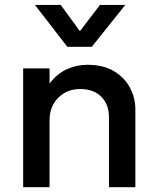

<svg xmlns="http://www.w3.org/2000/svg" viewBox="-20 -780 656 800"><path d="M76.5 0V-495H186.5V-432Q217.5 -473 258.5 -491.5Q299.5 -510 343.5 -510Q411.5 -510 456 -482.8Q500.5 -455.5 522.2 -413.2Q544 -371 544 -326V0H434V-292Q434 -344.5 402.2 -376.8Q370.5 -409 314 -409Q259 -409 222.8 -372.8Q186.5 -336.5 186.5 -278.5V0ZM260.5 -585 125.5 -759.5H233L313 -650L396.5 -759.5H502L362.5 -585Z"/></svg>

Font: Geologica
Style: Regular
Weight: 400
Designer: Sindre Bremnes, Frode Helland
Foundry: Monokrom Skriftforlag AS
Version: Version 1.010; ttfautohint (v1.8.4.7-5d5b);gftools[0.9.28]